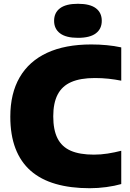

<svg xmlns="http://www.w3.org/2000/svg" viewBox="-20 -985 688 1015"><path d="M454.5 10Q352.5 10 274 -12.8Q195.5 -35.5 142.2 -82.2Q89 -129 61.8 -200.2Q34.5 -271.5 34.5 -368Q34.5 -491 84 -576.2Q133.5 -661.5 229 -705.8Q324.5 -750 462.5 -750Q504.5 -750 544.2 -746.2Q584 -742.5 621 -734.5V-558.5Q588.5 -565 553.8 -568.8Q519 -572.5 481.5 -572.5Q405 -572.5 356.5 -551.2Q308 -530 284.8 -485.2Q261.5 -440.5 261.5 -370Q261.5 -298.5 284 -253.8Q306.5 -209 354 -188.2Q401.5 -167.5 476.5 -167.5Q512.5 -167.5 549.2 -173.2Q586 -179 621 -188V-12Q586.5 -2 542.2 4Q498 10 454.5 10ZM392 -785Q329 -785 297.5 -808.8Q266 -832.5 266 -875Q266 -918 297.5 -941.5Q329 -965 392 -965Q455.5 -965 486.8 -941.5Q518 -918 518 -875Q518 -832.5 486.8 -808.8Q455.5 -785 392 -785Z"/></svg>

Font: Encode Sans SC Black
Style: Regular
Weight: 900
Version: Version 3.002